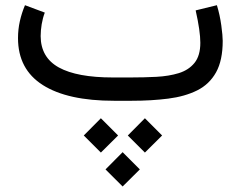

<svg xmlns="http://www.w3.org/2000/svg" viewBox="-20 -380 908 724"><path d="M461.9 130.9 526.4 65.9 591.3 130.9 526.4 195.3ZM295.9 130.9 360.4 65.9 425.3 130.9 360.4 195.3ZM377.9 258.8 442.4 193.8 507.3 258.8 442.4 323.2ZM476.1 0H410.2Q234.9 0 141.4 -59.3Q47.9 -118.7 47.9 -236.3Q47.9 -269 54.9 -300.3Q62 -331.5 74.2 -360.4L148.9 -332.5Q141.1 -312 137.2 -288.6Q133.3 -265.1 133.3 -243.7Q133.8 -163.1 202.1 -125.5Q270.5 -87.9 405.3 -87.9H472.7Q522.9 -87.9 569.8 -90.3Q616.7 -92.8 654.1 -104.2Q691.4 -115.7 713.4 -142.8Q735.4 -169.9 735.4 -218.8Q735.4 -262.7 717.8 -340.8L797.9 -360.4Q809.1 -323.7 814.5 -284.2Q819.8 -244.6 819.8 -226.1Q819.8 -152.3 794.7 -107.2Q769.5 -62 723.4 -39.1Q677.2 -16.1 614.3 -8.1Q551.3 0 476.1 0Z"/></svg>

Font: Vazir FD-WOL
Style: Regular-FD-WOL
Weight: 400
Designer: Saber Rastikerdar
Foundry: Saber Rastikerdar
Version: Version 30.1.0